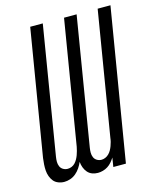

<svg xmlns="http://www.w3.org/2000/svg" viewBox="-112 -813 734 899"><g transform="rotate(-15 255.0 -363.5)"><path d="M88 8Q73 8 59 2.5Q45 -3 36.5 -13.5Q28 -24 23 -37.5Q18 -51 17 -66Q16 -81 17 -96Q18 -111 20 -126L121 -735H182L80 -116Q78 -104 78 -92Q78 -80 82.5 -69.5Q87 -59 97 -53Q107 -47 119 -47Q129 -47 138.5 -51Q148 -55 155 -62.5Q162 -70 167 -79Q172 -88 175.5 -97.5Q179 -107 181.5 -116.5Q184 -126 186 -136L285 -735H346L244 -116Q242 -104 242 -92Q242 -80 246.5 -69.5Q251 -59 261 -53Q271 -47 283 -47Q292 -47 301.5 -51Q311 -55 318.5 -62.5Q326 -70 331 -79Q336 -88 339.5 -97.5Q343 -107 345.5 -116.5Q348 -126 349 -136L448 -735H510L388 0H327L334 -44Q327 -33 318.5 -23Q310 -13 299 -6Q288 1 275.5 4.5Q263 8 251 8Q236 8 223 3Q210 -2 201 -12.5Q192 -23 187 -36.5Q182 -50 181 -64Q175 -50 166 -36.5Q157 -23 144.5 -12.5Q132 -2 117 3Q102 8 88 8Z"/></g></svg>

Font: Iosevka SS04 Light
Style: Italic
Weight: 300
Italic angle: -9°
Monospace: yes
Designer: Belleve Invis
Foundry: Belleve Invis
Version: Version 19.0.0; ttfautohint (v1.8.4)